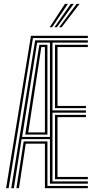

<svg xmlns="http://www.w3.org/2000/svg" viewBox="-20 -988 504 1008"><path d="M12 0 142.5 -800H441.2V-788.2H153L25.2 0ZM39 0 164.5 -776.2H441.2V-764.5H255.5V-408.5H431.2V-396.5H255.5V-35.5H441.2V-23.8H242.2V-257.5H93.2L52.8 0ZM66 0 104.5 -245.8H229V-11.8H441.2V0H215.8V-233.8H115.2L79.5 0ZM96.2 -269.2H242.2V-764.5H175ZM112.5 -281.2 186.5 -752.8H229V-281.2ZM128.2 -293H215.8V-740.8H197ZM268.8 -420.2V-752.8H441.2V-740.8H282V-432H431.2V-420.2ZM268.8 -47.2V-384.8H431.2V-373H282V-59.2H441.2V-47.2ZM240.8 -845 321 -967.8H336.8L253.5 -845ZM290.8 -845 382.2 -967.8H397.8L303.5 -845ZM265.8 -845 351.5 -967.8H367.2L278.5 -845Z"/></svg>

Font: Big Shoulders Inline Display Thin
Style: Regular
Weight: 400
Version: Version 2.002